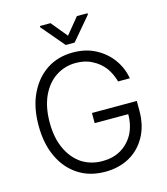

<svg xmlns="http://www.w3.org/2000/svg" viewBox="-136 -1050 1013 1166"><g transform="rotate(-15 370.5 -467.0)"><path d="M555 -587Q524 -627 480 -649Q437 -673 376 -673Q308 -673 251 -636Q196 -600 163 -530Q131 -460 131 -364Q131 -266 164 -197Q195 -130 252 -91Q309 -55 381 -55Q447 -55 496 -83Q546 -112 576 -165Q605 -220 605 -290H394V-354H676V-293Q676 -199 638 -131Q601 -63 534 -25Q467 12 381 12Q284 12 213 -34Q140 -81 101 -165Q61 -249 61 -364Q61 -479 101 -562Q141 -646 212 -693Q283 -739 376 -739Q458 -739 519 -706Q581 -673 620 -619Q659 -565 671 -498H597Q583 -548 555 -587ZM458 -946H525V-938L403 -794H347L225 -938V-946H292L375 -845Z"/></g></svg>

Font: Sinter Normal
Style: Regular
Weight: 350
Foundry: Adobe & rsms
Version: Version 1.000